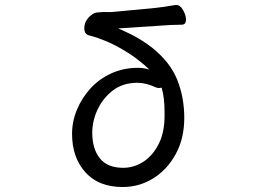

<svg xmlns="http://www.w3.org/2000/svg" viewBox="-20 -732 1040 770"><path d="M369 -682Q393 -684 396.5 -684Q400 -684 412.5 -683.5Q425 -683 442 -685L601 -700Q631 -703 684 -712H685H687Q703 -712 714.5 -691Q726 -670 726 -654Q726 -633 709 -633Q669 -633 606 -628L454 -618Q475 -609 504 -595Q550 -572 591 -540Q663 -482 691 -411.5Q719 -341 719 -259Q719 -177 685 -114.5Q651 -52 595 -17Q539 18 472 18Q375 18 322 -41.5Q269 -101 269 -195Q269 -245 288.5 -292Q308 -339 342.5 -377Q377 -415 426 -437.5Q475 -460 533 -460Q557 -460 579 -453Q563 -469 536 -490Q510 -511 472.5 -533Q435 -555 400.5 -569Q366 -583 341 -589Q318 -593 318 -618.5Q318 -644 336 -662.5Q354 -681 369 -682ZM640 -281Q640 -342 628 -381Q623 -379 619 -379Q610 -379 604 -382Q565 -400 531 -400Q473 -400 433 -369.5Q393 -339 371.5 -293Q350 -247 350 -200Q350 -135 380.5 -97Q411 -59 474 -59Q515 -59 552 -81.5Q589 -104 614 -150Q639 -196 640 -263Z"/></svg>

Font: Moon Stars Kai
Style: Bold
Weight: 700
Designer: GuiWonder
Version: Version 1.101